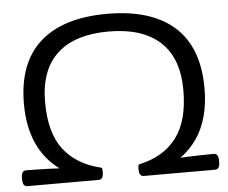

<svg xmlns="http://www.w3.org/2000/svg" viewBox="-51 -764 978 823"><g transform="rotate(-5 438.0 -353.0)"><path d="M34 0Q14 0 14 -30V-38Q14 -68 34 -68Q48 -68 76.5 -67.5Q105 -67 134 -66Q163 -65 178 -64Q50 -158 50 -352Q50 -528 149.5 -617Q249 -706 438 -706Q628 -706 727.5 -617Q827 -528 827 -352Q827 -157 698 -64Q714 -65 742 -66Q770 -67 798 -67.5Q826 -68 842 -68Q862 -68 862 -38V-30Q862 0 842 0H535Q515 0 515 -30V-34Q515 -42 516 -46.5Q517 -51 522 -52Q625 -74 680.5 -146.5Q736 -219 736 -352Q736 -490 659.5 -560Q583 -630 438 -630Q293 -630 217 -560Q141 -490 141 -352Q141 -219 196.5 -147.5Q252 -76 354 -52Q359 -51 360 -46.5Q361 -42 361 -34V-30Q361 0 341 0Z"/></g></svg>

Font: Asap Expanded
Style: Regular
Weight: 400
Width: 7
Designer: Pablo Cosgaya
Foundry: Omnibus-Type
Version: Version 3.001; ttfautohint (v1.8.4.7-5d5b)